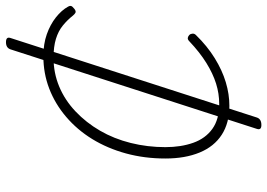

<svg xmlns="http://www.w3.org/2000/svg" viewBox="-146 -622 894 642"><g transform="rotate(-90 301.0 -301.0)"><path d="M268 19Q211 19 171.5 -6.5Q132 -32 112 -80.5Q92 -129 92 -195Q92 -265 109 -327Q126 -389 157 -439.5Q188 -490 231.5 -527Q275 -564 326 -583.5Q377 -603 434 -603Q475 -603 507.5 -591.5Q540 -580 564 -561Q588 -542 600 -520Q603 -515 602 -510.5Q601 -506 592 -499Q584 -493 579 -496Q574 -499 570 -504Q555 -523 536.5 -538Q518 -553 492 -561Q466 -569 429 -569Q378 -569 332.5 -550Q287 -531 249.5 -495.5Q212 -460 185 -413.5Q158 -367 144 -311Q130 -255 130 -195Q130 -143 144.5 -102Q159 -61 191 -38Q223 -15 274 -15Q309 -15 342.5 -25.5Q376 -36 411.5 -58Q447 -80 484 -115Q490 -121 495.5 -120Q501 -119 505 -115Q509 -111 509.5 -104.5Q510 -98 505 -93Q468 -55 427.5 -30Q387 -5 347 7Q307 19 268 19ZM204 126Q186 126 191 111L457 -713Q462 -728 481 -728Q500 -728 495 -713L229 111Q224 126 204 126Z"/></g></svg>

Font: Playwrite CO Thin
Style: Regular
Weight: 250
Version: Version 1.002